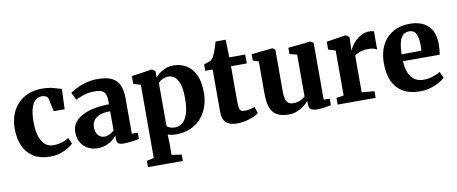

<svg xmlns="http://www.w3.org/2000/svg" viewBox="-77 -1036 3838 1612"><g transform="rotate(-10 1842.0 -230.0)"><path d="M282 11Q193.5 11 137 -25.5Q80.5 -62 53.2 -125.2Q26 -188.5 26 -269.5Q26 -335.5 45.8 -389.5Q65.5 -443.5 102.8 -482.2Q140 -521 191.8 -542Q243.5 -563 308 -563Q352 -563 383.2 -556.5Q414.5 -550 436.5 -542.5Q458.5 -535 474 -532.5L467.5 -359.5H374.5L349.5 -472Q347.5 -481.5 338.8 -487.8Q330 -494 318.8 -497Q307.5 -500 297 -500Q266 -500 242.5 -480.5Q219 -461 205.5 -417Q192 -373 191.5 -299Q191.5 -243.5 200.8 -202Q210 -160.5 227.2 -133.2Q244.5 -106 268.5 -92.2Q292.5 -78.5 322 -78.5Q350.5 -78.5 375 -84Q399.5 -89.5 419.8 -98.2Q440 -107 455 -117L478 -65Q465.5 -51 437 -33Q408.5 -15 368.8 -2Q329 11 282 11Z M686 11Q641 11 603.5 -8.2Q566 -27.5 543.8 -64.5Q521.5 -101.5 521.5 -154Q521.5 -200.5 546.5 -234.8Q571.5 -269 615.5 -291.2Q659.5 -313.5 717.2 -324.5Q775 -335.5 841 -336V-363.5Q841 -398 832.8 -420Q824.5 -442 803 -452.8Q781.5 -463.5 741 -463.5Q684.5 -463.5 642.5 -448.2Q600.5 -433 576.5 -422L546.5 -484.5Q559.5 -495.5 593.5 -513.8Q627.5 -532 676.8 -546.8Q726 -561.5 784.5 -561.5Q859.5 -561.5 903.8 -539.5Q948 -517.5 967.5 -473.2Q987 -429 987 -361V-60L1038 -59V-5Q1026.5 -2.5 1004.5 1Q982.5 4.5 957.2 7.2Q932 10 910.5 10Q874.5 10 861.2 -0.2Q848 -10.5 848 -41.5V-68.5Q836.5 -52.5 813.8 -33.8Q791 -15 758.8 -2Q726.5 11 686 11ZM759 -75Q778.5 -75 801.5 -85.8Q824.5 -96.5 841 -113V-276.5Q784.5 -276.5 749.5 -262Q714.5 -247.5 698.8 -223.5Q683 -199.5 683 -170.5Q683 -140 692.5 -118.8Q702 -97.5 719.2 -86.2Q736.5 -75 759 -75Z M1072 240.5V186.5L1133 173.5V-450.5L1071.5 -469V-535.5L1244 -561H1248.5L1274.5 -541L1274 -486.5Q1286.5 -504 1309.2 -521.8Q1332 -539.5 1362.8 -551.2Q1393.5 -563 1429 -563Q1489 -563 1537.5 -535Q1586 -507 1614.5 -447.8Q1643 -388.5 1643 -294Q1643 -231.5 1624 -176.2Q1605 -121 1567.8 -78.8Q1530.5 -36.5 1476.8 -12.8Q1423 11 1353.5 11Q1334 11 1313.8 7.5Q1293.5 4 1282.5 0L1285 79.5V173.5L1369.5 186.5V240.5ZM1354 -48Q1389.5 -48 1417.8 -70.5Q1446 -93 1462.5 -143.2Q1479 -193.5 1479 -276.5Q1479 -331 1471 -369.2Q1463 -407.5 1448.2 -431.8Q1433.5 -456 1414 -467.2Q1394.5 -478.5 1371.5 -478.5Q1351.5 -478.5 1334.5 -472.2Q1317.5 -466 1304.8 -457.2Q1292 -448.5 1285 -439.5V-72.5Q1292 -63 1311 -55.5Q1330 -48 1354 -48Z M1874 9.5Q1810 9.5 1779.5 -19.8Q1749 -49 1749 -112.5V-472.5H1686V-526.5Q1698 -531 1710.2 -534.8Q1722.5 -538.5 1733 -542.5Q1743.5 -546.5 1750 -552.5Q1757.5 -559 1762.8 -566.2Q1768 -573.5 1772.5 -582.8Q1777 -592 1781.5 -603.5Q1787 -615.5 1792.8 -632Q1798.5 -648.5 1804 -666.2Q1809.5 -684 1814 -699.5H1900L1904.5 -548.5H2040V-472.5H1905.5V-192.5Q1905.5 -143 1909.5 -120Q1913.5 -97 1924.5 -90.8Q1935.5 -84.5 1956 -84.5Q1978.5 -84.5 2001.8 -90.2Q2025 -96 2040 -102L2059.5 -46.5Q2042.5 -33 2013.8 -20Q1985 -7 1949 1.2Q1913 9.5 1874 9.5Z M2552 10Q2517.5 10 2501.5 -4Q2485.5 -18 2485.5 -47V-75Q2470 -54 2443.2 -34.2Q2416.5 -14.5 2384 -1.8Q2351.5 11 2317 11Q2223 11 2182.8 -36.8Q2142.5 -84.5 2142.5 -195V-472L2094 -487V-541.5L2271.5 -560.5H2274.5L2296.5 -546V-193.5Q2296.5 -150 2303.5 -124.2Q2310.5 -98.5 2326.8 -87.2Q2343 -76 2371 -76Q2395 -76 2414 -82.5Q2433 -89 2447 -98.2Q2461 -107.5 2469.5 -115.5V-472L2406.5 -488.5V-541.5L2593.5 -560.5H2598.5L2623 -546V-61.5L2675 -60L2674.5 -5Q2656.5 -1.5 2624.8 4.2Q2593 10 2552 10Z M2731.5 0V-56.5L2794 -66.5V-450L2733 -469V-535.5L2895 -561H2900.5L2927.5 -541V-517.5L2924.5 -429.5H2927.5Q2931.5 -443.5 2945.5 -465Q2959.5 -486.5 2982.2 -508Q3005 -529.5 3034.8 -544.2Q3064.5 -559 3100 -559Q3113.5 -559 3123 -556.8Q3132.5 -554.5 3138.5 -552.5V-397Q3128 -405 3110.2 -410Q3092.5 -415 3062.5 -415Q3035 -415 3013 -409.5Q2991 -404 2974.8 -395.8Q2958.5 -387.5 2948 -379.5V-67L3055.5 -56.5V0Z M3436 11Q3343.5 11 3285.5 -25Q3227.5 -61 3200.5 -125.2Q3173.5 -189.5 3173.5 -273Q3173.5 -341.5 3192.8 -395.2Q3212 -449 3247.5 -486.2Q3283 -523.5 3332.5 -543.2Q3382 -563 3442.5 -563Q3545 -563 3599.2 -510.5Q3653.5 -458 3655.5 -363Q3655.5 -330 3653.5 -305.5Q3651.5 -281 3647.5 -263.5H3334.5Q3336.5 -219 3347 -184.8Q3357.5 -150.5 3375.8 -127Q3394 -103.5 3420.2 -91.8Q3446.5 -80 3481.5 -80Q3520 -80 3560 -93.2Q3600 -106.5 3622 -121.5L3646.5 -68Q3631.5 -51.5 3599.2 -33Q3567 -14.5 3524.5 -1.8Q3482 11 3436 11ZM3333.5 -322 3502.5 -323.5Q3503 -334.5 3503.8 -345.8Q3504.5 -357 3504.5 -368Q3504.5 -429.5 3487.8 -465.5Q3471 -501.5 3428 -501.5Q3408 -501.5 3391.5 -493.2Q3375 -485 3362 -465Q3349 -445 3341.8 -410.2Q3334.5 -375.5 3333.5 -322Z"/></g></svg>

Font: Merriweather 36pt ExtraBold
Style: Regular
Weight: 800
Designer: Eben Sorkin
Foundry: Eben Sorkin
Version: Version 2.100